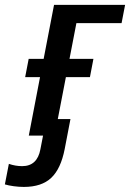

<svg xmlns="http://www.w3.org/2000/svg" viewBox="-91 -548 526 776"><path d="M170.4 54.7Q154.8 134.3 116 170.9Q77.1 207.5 5.4 207.5Q-14.6 207.5 -35.6 204.6Q-56.6 201.7 -71.3 197.3L-55.2 114.3Q-28.3 123.5 -1.5 123.5Q59.6 123.5 72.3 55.2L83 0H25.4L70.8 -236.3H10.7L24.9 -310.1H85.4L127.4 -528.3H414.6L400.4 -454.6H217.8L189.9 -310.1H286.6L272.5 -236.3H175.3L142.6 -66.9H193.8Z"/></svg>

Font: Arimo Medium
Style: Italic
Weight: 500
Italic angle: -12°
Designer: Steve Matteson
Foundry: Monotype Imaging Inc.
Version: Version 1.33